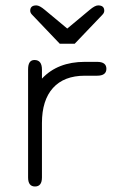

<svg xmlns="http://www.w3.org/2000/svg" viewBox="-20 -677 462 704"><path d="M253.9 -516.6H199.2L97.7 -623Q90.8 -629.9 90.8 -637.7Q90.8 -657.2 113.3 -657.2Q125 -657.2 144.5 -640.6L226.6 -572.3L308.6 -640.6Q328.1 -657.2 339.8 -657.2Q362.3 -657.2 362.3 -637.7Q362.3 -629.9 355.5 -623ZM291 -399.4Q214.8 -399.4 174.3 -354.5Q133.8 -309.6 133.8 -225.6V-26.4Q133.8 6.8 108.4 6.8Q83 6.8 83 -26.4V-422.9Q83 -457 106.4 -457Q133.8 -457 133.8 -421.9V-388.7Q191.4 -450.2 291 -450.2H335.9Q370.1 -450.2 370.1 -424.8Q370.1 -399.4 335.9 -399.4Z"/></svg>

Font: Jura
Style: Book
Weight: 400
Version: Version 2.3